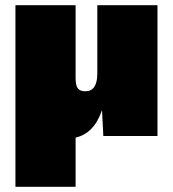

<svg xmlns="http://www.w3.org/2000/svg" viewBox="-20 -520 661 734"><path d="M39 194V-500H269V-222Q269 -192 278 -181.5Q287 -171 306 -171Q352 -171 352 -239V-500H582V0H375L370 -99Q340 -10 269 6V194Z"/></svg>

Font: Prodigy Sans Black
Style: Regular
Weight: 900
Designer: Wei Huang
Foundry: Wei Huang
Version: Version 1.003; ttfautohint (v1.8.3)